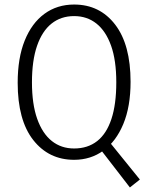

<svg xmlns="http://www.w3.org/2000/svg" viewBox="-20 -690 654 847"><path d="M556 -329Q556 -220 524 -143Q492 -66 436 -25.5Q380 15 307 15Q195 15 126.5 -72.5Q58 -160 58 -325Q58 -434 89 -511Q120 -588 176 -629Q232 -670 307 -670Q420 -670 488 -581.5Q556 -493 556 -329ZM121 -327Q121 -231 144 -166Q167 -101 208.5 -68Q250 -35 307 -35Q367 -35 408.5 -67.5Q450 -100 471.5 -165Q493 -230 493 -327Q493 -424 470 -488.5Q447 -553 405.5 -586Q364 -619 307 -619Q249 -619 207.5 -586Q166 -553 143.5 -488Q121 -423 121 -327ZM597 102 553 137 414 -43 402 -57 443 -88 453 -76Z"/></svg>

Font: Intel One Mono Light
Style: Regular
Weight: 300
Monospace: yes
Designer: Fred Shallcrass
Foundry: Frere-Jones Type LLC
Version: Version 1.004